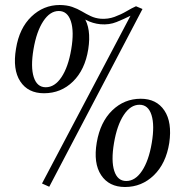

<svg xmlns="http://www.w3.org/2000/svg" viewBox="-20 -734 743 768"><path d="M219 -714Q283 -714 314.5 -667Q346 -620 333 -537Q320 -455 272 -408Q224 -361 156 -361Q92 -361 61 -408.5Q30 -456 44 -539Q57 -621 105.5 -667.5Q154 -714 219 -714ZM215 -690Q180 -690 153 -649Q126 -608 114 -537Q102 -466 115 -425.5Q128 -385 163 -385Q199 -385 226 -425.5Q253 -466 265 -537Q277 -608 263.5 -649Q250 -690 215 -690ZM177 13 148 0 502 -671Q476 -658 446.5 -646Q417 -634 382 -637Q351 -640 324.5 -654Q298 -668 272.5 -680.5Q247 -693 218 -691L216 -714Q247 -714 268.5 -706.5Q290 -699 307.5 -688.5Q325 -678 343 -669.5Q361 -661 383 -659Q412 -657 438 -666.5Q464 -676 486 -689Q508 -702 524 -709L550 -698ZM543 -339Q606 -339 637.5 -292Q669 -245 657 -162Q644 -80 595.5 -33Q547 14 480 14Q416 14 384.5 -33.5Q353 -81 367 -164Q381 -246 429 -292.5Q477 -339 543 -339ZM538 -315Q502 -315 475 -274Q448 -233 436 -162Q424 -91 437 -50.5Q450 -10 485 -10Q521 -10 548 -50.5Q575 -91 587 -162Q599 -233 586 -274Q573 -315 538 -315Z"/></svg>

Font: Cinzel Eorzea
Style: Regular
Weight: 500
Designer: Natanael Gama
Version: Version 2.000